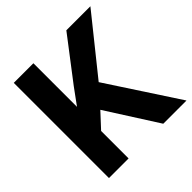

<svg xmlns="http://www.w3.org/2000/svg" viewBox="-185 -862 1014 1014"><g transform="rotate(-45 321.5 -355.5)"><path d="M469.2 0 286.1 -287.1 210 -205.1V0H63.5V-710.9H210V-385.3L274.9 -474.1L456.1 -710.9H635.7L383.3 -396.5L642.6 0Z"/></g></svg>

Font: Vazirmatn FD
Style: Bold
Weight: 700
Designer: Saber Rastikerdar
Foundry: Saber Rastikerdar
Version: Version 33.001